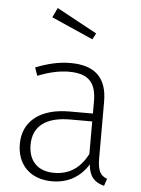

<svg xmlns="http://www.w3.org/2000/svg" viewBox="-55 -819 639 873"><g transform="rotate(5 264.5 -382.5)"><path d="M173 -776 152 -732 342 -648 357 -676ZM420 -113V-370C420 -475 369 -532 253 -532C200 -532 150 -520 94 -498L107 -461C158 -481 205 -492 249 -492C340 -492 374 -452 374 -367V-312H267C138 -312 55 -253 55 -145C55 -52 115 11 215 11C287 11 342 -20 380 -80C385 -24 410 0 453 11L464 -22C435 -33 420 -51 420 -113ZM221 -28C148 -28 104 -71 104 -146C104 -234 167 -276 274 -276H374V-127C341 -64 293 -28 221 -28Z"/></g></svg>

Font: Fira Sans ExtraLight
Style: Regular
Weight: 200
Designer: bBox Type GmbH & Carrois Corporate GbR & Edenspiekermann AG
Foundry: bBox Type GmbH & Carrois Corporate GbR & Edenspiekermann AG
Version: Version 4.300;PS 004.300;hotconv 1.0.88;makeotf.lib2.5.64775